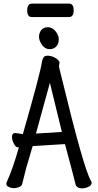

<svg xmlns="http://www.w3.org/2000/svg" viewBox="-20 -1024 540 1058"><path d="M360 -930H155Q130 -930 130 -967Q130 -1004 156 -1004H361Q386 -1004 386 -967Q386 -930 360 -930ZM432 14Q409 14 398 -2Q390 -37 338 -230L160 -219Q149 -182 124 -97L102 -9Q98 2 84 7.5Q70 13 56 13Q42 13 30 7Q15 1 15 -12Q15 -17 19 -25Q52 -98 84 -212Q82 -212 81 -212Q69 -212 62 -223Q46 -248 46 -269.5Q46 -291 65 -291L106 -285Q204 -627 211 -683Q214 -699 220 -708Q226 -717 243 -717Q260 -717 278 -708.5Q296 -700 306 -686Q308 -684 308 -679Q308 -674 306.5 -668.5Q305 -663 305 -659Q306 -649 321 -591Q442 -92 481 -28Q485 -23 485 -17Q485 -2 466 6Q449 14 432 14ZM255 -568 178 -288 321 -297Q297 -394 264 -530ZM286 -852Q304 -830 304 -807Q304 -784 290.5 -768.5Q277 -753 253 -753Q229 -753 212 -776Q195 -799 195 -821Q195 -843 207.5 -858.5Q220 -874 244 -874Q268 -874 286 -852Z"/></svg>

Font: Moon Stars Kai HW
Style: Bold
Weight: 700
Designer: GuiWonder
Version: Version 1.101